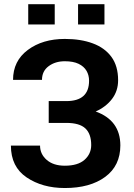

<svg xmlns="http://www.w3.org/2000/svg" viewBox="-20 -912 655 942"><path d="M492.5 -792H363V-891.5H492.5ZM248.5 -792H118.5V-891.5H248.5ZM298 10.5Q188 10.5 110.8 -41.5Q33.5 -93.5 33.5 -197.5H176.5Q176.5 -156 209.2 -127.5Q242 -99 298 -99Q362 -99 394.8 -128Q427.5 -157 427.5 -200.5Q427.5 -255 398.8 -282Q370 -309 305.5 -309H219V-416H305.5Q417 -416 417 -516Q417 -543 404.5 -564.5Q392 -586 365.8 -598.8Q339.5 -611.5 298 -611.5Q251 -611.5 218.5 -587.2Q186 -563 186 -520H44Q44 -613 116.5 -667Q189 -721 298 -721Q376.5 -721 435.2 -699.2Q494 -677.5 526.8 -632.8Q559.5 -588 559.5 -518Q559.5 -466 529.8 -426.8Q500 -387.5 449.5 -365Q570 -321.5 570.5 -199Q570.5 -99 496.2 -44.2Q422 10.5 298 10.5Z"/></svg>

Font: Roberto Sans
Style: Bold
Weight: 700
Designer: Google (font) & Cristiano Sobral (main changes)
Version: Version 1.000;October 12, 2021;FontCreator 14.0.0.2814 64-bi